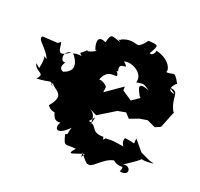

<svg xmlns="http://www.w3.org/2000/svg" viewBox="-152 -689 865 830"><g transform="rotate(20 280.5 -274.0)"><path d="M576 -85 532 -106 491 -155C484 -121 507 -133 444 -140C432 -109 466 -85 460 -102C386 -113 407 -111 365 -110C355 -91 355 -113 355 -113C291 -113 318 -148 272 -156C297 -182 296 -196 284 -143C284 -177 290 -197 233 -220L293 -190L373 -239L411 -246L431 -224L473 -240L510 -246L549 -228L574 -239L604 -314C605 -269 602 -345 606 -311C569 -372 600 -403 563 -410C536 -417 582 -394 579 -392C527 -397 579 -444 576 -437C542 -498 552 -459 505 -471C526 -455 525 -523 441 -542C448 -544 434 -510 419 -522C446 -568 445 -566 396 -570C350 -513 384 -564 380 -566C364 -506 348 -564 283 -535C273 -520 247 -548 284 -522C240 -535 235 -549 223 -500C175 -524 185 -473 194 -453C220 -458 137 -419 169 -451C134 -403 117 -440 177 -380C165 -426 91 -408 112 -403C154 -348 123 -324 79 -313C128 -322 55 -308 90 -359C68 -352 58 -402 100 -409C39 -364 51 -409 43 -436L30 -427L-41 -431C-60 -414 -12 -394 9 -345C-24 -361 12 -374 -10 -290C20 -277 -27 -313 -27 -313C-18 -274 30 -287 -4 -251C74 -255 50 -270 74 -243C54 -254 76 -250 69 -261C75 -232 148 -231 86 -161C110 -129 145 -141 110 -155C126 -147 117 -102 159 -107C140 -80 156 -46 212 -103C200 -67 211 -72 195 -68C209 -10 209 -30 260 -24C219 23 270 -9 305 -16C294 -6 295 19 293 -18C334 35 330 19 330 19C350 37 382 -24 433 -33C466 -4 488 -37 472 3C524 13 510 -41 475 -29C490 -42 542 -70 547 -86C524 -80 556 -72 599 -79ZM448 -326 412 -301 367 -331V-349L288 -294L291 -320C265 -350 236 -338 251 -336C272 -397 312 -373 320 -381C316 -417 289 -378 317 -402C303 -453 370 -410 327 -450C364 -461 423 -425 407 -383C442 -388 438 -390 471 -368C405 -394 429 -357 441 -333Z"/></g></svg>

Font: Asimov Aggro
Style: Medium
Weight: 500
Designer: Google
Version: Version 2.000980; 2014